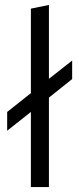

<svg xmlns="http://www.w3.org/2000/svg" viewBox="-20 -757 321 777"><path d="M105 0V-304L9 -228V-304L105 -380V-722L178 -737V-438L272 -512V-437L178 -362V0Z"/></svg>

Font: Red Hat Text
Style: Regular
Weight: 400
Designer: Pentagram, MCKL
Foundry: MCKL
Version: Version 1.030